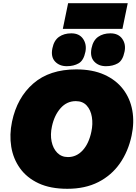

<svg xmlns="http://www.w3.org/2000/svg" viewBox="-20 -1162 851 1198"><path d="M400 16Q294.5 16 221 -18.2Q147.5 -52.5 105 -111.8Q62.5 -171 50.2 -246.2Q38 -321.5 55 -403Q86.5 -553 187.8 -641Q289 -729 456 -729Q557.5 -729 630.8 -696Q704 -663 748 -605.5Q792 -548 805.5 -473.2Q819 -398.5 801 -315Q780 -217 728 -142.5Q676 -68 593.8 -26Q511.5 16 400 16ZM404 -182Q457.5 -182 496 -224Q534.5 -266 550 -340Q560.5 -388.5 553.2 -432.2Q546 -476 521 -503.5Q496 -531 453 -531Q397 -531 358 -487Q319 -443 304 -373Q293 -322.5 302 -279Q311 -235.5 337.2 -208.8Q363.5 -182 404 -182ZM641 -749Q594.5 -749 567.5 -778.5Q540.5 -808 551 -861Q561 -910 592.2 -932Q623.5 -954 669 -954Q718.5 -954 742.8 -919.8Q767 -885.5 757 -839Q746 -784.5 715 -766.8Q684 -749 641 -749ZM397 -749Q350.5 -749 323.2 -778.5Q296 -808 307 -861Q317 -910 348.2 -932Q379.5 -954 425 -954Q474.5 -954 498.2 -919.8Q522 -885.5 513 -839Q502 -784.5 471 -766.8Q440 -749 397 -749ZM372 -982 405 -1142H777L744 -982Z"/></svg>

Font: Commissioner Black
Style: Italic
Weight: 900
Italic angle: -12°
Designer: Kostas Bartsokas
Foundry: Kostas Bartsokas
Version: Version 1.000; ttfautohint (v1.8.3)